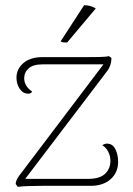

<svg xmlns="http://www.w3.org/2000/svg" viewBox="-20 -722 516 746"><path d="M439 -94Q439 -52 410 -26Q381 0 333 0H146Q79 0 49 4L41 -7Q41 -21 55 -40L382 -472H146Q109 -472 91.5 -456.5Q74 -441 74 -418Q74 -388 105 -366Q100 -358 90 -358Q69 -358 56.5 -377Q44 -396 44 -420Q44 -454 71 -477Q98 -500 144 -500H308Q342 -500 367 -500.5Q392 -501 403 -504L413 -497Q413 -469 398 -448L78 -27H322Q368 -27 388.5 -47Q409 -67 409 -97Q409 -117 400 -133.5Q391 -150 377 -158Q388 -164 395 -164Q418 -164 428.5 -142Q439 -120 439 -94ZM241 -557H235Q218 -557 216 -562L307 -702Q334 -701 352 -689Z"/></svg>

Font: Arima Madurai Thin
Style: Regular
Weight: 250
Designer: Joana Correia and Natanael Gama
Foundry: NDISCOVER
Version: Version 1.020; ttfautohint (v1.5) -l 7 -r 28 -G 50 -x 13 -D 